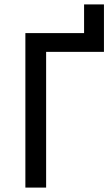

<svg xmlns="http://www.w3.org/2000/svg" viewBox="-20 -850 507 870"><path d="M361 -830H451V-615H189V0H95V-700H361Z"/></svg>

Font: Tilda Sans Medium
Style: Regular
Weight: 500
Designer: ParaType Ltd
Foundry: ParaType Ltd
Version: Version 1.009